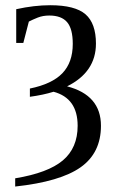

<svg xmlns="http://www.w3.org/2000/svg" viewBox="-20 -491 435 728"><path d="M93.3 -124V-155.3Q177.2 -172.4 216.6 -213.4Q255.9 -254.4 255.9 -324.7Q255.9 -381.8 234.4 -407Q212.9 -432.1 167 -432.1Q142.6 -432.1 123 -424.3Q103.5 -416.5 89.4 -409.2L68.4 -328.1H41.5V-456.1Q109.9 -471.2 170.4 -471.2Q264.6 -471.2 304.2 -436.8Q343.8 -402.3 343.8 -325.7Q343.8 -217.8 234.4 -163.6Q362.8 -130.4 362.8 -14.2Q362.8 88.9 285.6 143.3Q208.5 197.8 37.6 216.3V185.1Q162.1 164.6 218.3 117.2Q274.4 69.8 274.4 -14.2Q274.4 -118.7 183.1 -143.1Q144 -130.9 93.3 -124Z"/></svg>

Font: Liberation Serif
Style: Regular
Weight: 400
Designer: Steve Matteson
Foundry: Ascender Corporation
Version: Version 2.1.5